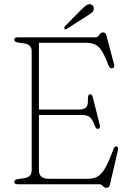

<svg xmlns="http://www.w3.org/2000/svg" viewBox="-20 -878 620 915"><path d="M48 -688.5Q48 -700 63.5 -700H435Q446 -700 453 -711.8Q460 -723.5 471.5 -723.5Q483.5 -723.5 487 -709.5L523.5 -571.5Q528 -554.5 514.5 -552.5Q502.5 -550.5 496.5 -567.5Q479 -614 464 -636.8Q449 -659.5 431.2 -666.8Q413.5 -674 388.5 -674H165.5V-356H355.5Q380.5 -356 390.5 -366.2Q400.5 -376.5 399 -407Q398.5 -426.5 407.5 -428.5Q418.5 -431 422 -415.5L455.5 -282.5Q459.5 -266.5 448.5 -264Q438.5 -261.5 432.5 -277Q421.5 -307.5 408.8 -318.8Q396 -330 372 -330H165.5V-66Q165.5 -26 213 -26H399Q425 -26 444.2 -36.2Q463.5 -46.5 481.2 -77Q499 -107.5 521 -168.5Q526 -181.5 535 -180Q545.5 -178.5 542 -162L503.5 3.5Q500.5 17 488 17Q478.5 17 470.2 8.5Q462 0 454 0H63.5Q48 0 48 -11.5Q48 -22 65.5 -24.5L98 -29.5Q131 -35 131 -66.5V-633.5Q131 -665 98 -670.5L65.5 -675.5Q48 -678 48 -688.5ZM369 -833.5Q383 -847.5 393.2 -853.8Q403.5 -860 413.5 -857Q421.5 -854 425 -846.5Q428.5 -839 426 -830.5Q423 -821.5 414.8 -815.5Q406.5 -809.5 396 -803L297.5 -740Q291.5 -736 287.5 -741Q285 -744 286.5 -747.5Q288 -751 290.5 -754Z"/></svg>

Font: Fraunces 72pt SuperSoft Thin
Style: Regular
Weight: 100
Version: Version 1.000;[b76b70a41]